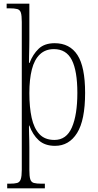

<svg xmlns="http://www.w3.org/2000/svg" viewBox="-20 -780 532 1040"><path d="M19 240V215H31Q59 215 73 211Q87 207 92.5 190.5Q98 174 98 140V-661Q98 -696 93 -711.5Q88 -727 73.5 -731Q59 -735 29 -735H16V-760H139V-566Q139 -545 138.5 -522Q138 -499 137.5 -477.5Q137 -456 137 -439H140Q158 -486 189.5 -516Q221 -546 276 -546Q358 -546 399.5 -482Q441 -418 441 -277Q441 -129 397.5 -59.5Q354 10 278 10Q223 10 190 -20Q157 -50 139 -100H137Q137 -93 137 -81.5Q137 -70 137.5 -54.5Q138 -39 138.5 -20.5Q139 -2 139 18V141Q139 175 144 191Q149 207 163.5 211Q178 215 206 215H223V240ZM275 -22Q340 -22 369.5 -90Q399 -158 399 -277Q399 -396 369 -455Q339 -514 272 -514Q226 -514 196 -485.5Q166 -457 152.5 -403.5Q139 -350 139 -276Q139 -199 151.5 -142Q164 -85 193.5 -53.5Q223 -22 275 -22Z"/></svg>

Font: Noto Serif Khmer Condensed ExtraLight
Style: Regular
Weight: 250
Width: 3
Designer: Danh Hong and the Monotype Design Team
Foundry: Monotype Imaging Inc.
Version: Version 2.004